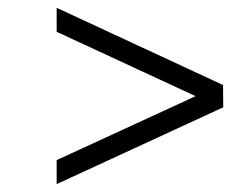

<svg xmlns="http://www.w3.org/2000/svg" viewBox="-20 -552 614 488"><path d="M124 -84V-145L477.1 -307.6L124 -471.2V-532.2L546.9 -335.9L547.4 -279.3Z"/></svg>

Font: Elstob 6pt Medium
Style: Italic
Weight: 500
Italic angle: -20°
Designer: Peter S. Baker
Version: Version 1.015